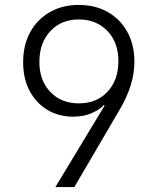

<svg xmlns="http://www.w3.org/2000/svg" viewBox="-20 -760 640 780"><path d="M205 0 405 -331 402 -334Q389 -317 355 -301.5Q321 -286 278 -286Q218 -286 172 -314Q126 -342 100 -391.5Q74 -441 74 -507Q74 -577 102.5 -629Q131 -681 182 -710.5Q233 -740 300 -740Q367 -740 418 -711Q469 -682 497.5 -630Q526 -578 526 -509Q526 -462 511 -413.5Q496 -365 467 -316L282 0ZM300 -340Q372 -340 416 -386.5Q460 -433 461 -509Q462 -586 417 -633.5Q372 -681 300 -681Q229 -681 184.5 -633.5Q140 -586 140 -508Q140 -433 184.5 -386.5Q229 -340 300 -340Z"/></svg>

Font: JetBrains Mono NL ExtraLight
Style: Regular
Weight: 200
Designer: Philipp Nurullin, Konstantin Bulenkov
Foundry: JetBrains
Version: Version 2.304; ttfautohint (v1.8.4.7-5d5b)